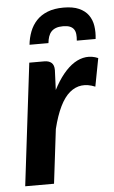

<svg xmlns="http://www.w3.org/2000/svg" viewBox="-53 -766 477 803"><g transform="rotate(-5 185.5 -365.0)"><path d="M182.5 -390Q202 -428 224.2 -455.2Q246.5 -482.5 270.5 -497.8Q294.5 -513 320 -515.8Q345.5 -518.5 371 -507.5L348.5 -389.5Q287.5 -415 241.8 -377Q196 -339 168.5 -227.5L141 0H20L82 -513.5H145Q164.5 -513.5 175.2 -504Q186 -494.5 186 -473.5ZM244.5 -730.5Q284 -730.5 309.2 -719.2Q334.5 -708 348.5 -688.5Q362.5 -669 366.5 -643Q370.5 -617 367 -588H288Q289.5 -603 288.2 -615Q287 -627 281.2 -635.5Q275.5 -644 264.5 -648.5Q253.5 -653 235.5 -653Q218 -653 206 -648.5Q194 -644 186.2 -635.5Q178.5 -627 174.5 -615Q170.5 -603 169 -588H89.5Q92.5 -617 102.5 -643Q112.5 -669 130.8 -688.5Q149 -708 177 -719.2Q205 -730.5 244.5 -730.5Z"/></g></svg>

Font: Lato 2
Style: Bold Italic
Weight: 700
Italic angle: -7°
Designer: Lukasz Dziedzic with Adam Twardoch and Botio Nikoltchev
Foundry: tyPoland Lukasz Dziedzic
Version: Version 2.015; 2015-08-06; http://www.latofonts.com/